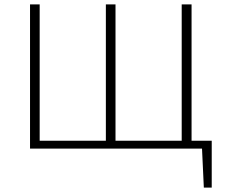

<svg xmlns="http://www.w3.org/2000/svg" viewBox="-20 -678 1047 876"><path d="M838 0V-36H946L925 0ZM910 178 900 -36H946V178ZM117 0V-658H161V0ZM463 0V-658H507V0ZM809 0V-658H854V0ZM130 0V-36H839V0Z"/></svg>

Font: Ysabeau SC ExtraLight
Style: Regular
Weight: 250
Designer: Christian Thalmann (Catharsis Fonts)
Version: Version 2.001;gftools[0.9.30]; featfreeze: smcp